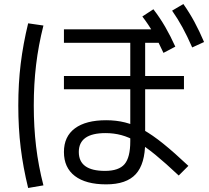

<svg xmlns="http://www.w3.org/2000/svg" viewBox="-20 -875 1040 955"><path d="M508 42Q407 42 352.5 0.5Q298 -41 298 -119Q298 -196 352.5 -236.5Q407 -277 508 -277Q558 -277 602 -266Q646 -255 692 -229.5Q738 -204 792.5 -160Q847 -116 917 -50L869 -2Q803 -64 753 -105Q703 -146 662 -169.5Q621 -193 583.5 -203Q546 -213 505 -213Q372 -213 372 -119Q372 -25 502 -25Q571 -25 599.5 -58.5Q628 -92 628 -172V-662H298V-729H790V-662H702V-169Q702 -60 655.5 -9Q609 42 508 42ZM298 -431V-497H895V-431ZM793 -612Q767 -669 742.5 -711.5Q718 -754 688 -793L743 -829Q776 -786 802 -741Q828 -696 852 -643ZM936 -639Q911 -696 887.5 -739Q864 -782 836 -822L892 -855Q923 -811 947.5 -765.5Q972 -720 995 -666ZM120 60Q95 -42 83 -140Q71 -238 71 -350Q71 -460 83 -558Q95 -656 120 -759L196 -748Q171 -649 159.5 -552.5Q148 -456 148 -350Q148 -243 159.5 -146.5Q171 -50 196 47Z"/></svg>

Font: M PLUS 1 Thin
Style: Regular
Weight: 400
Version: Version 1.001